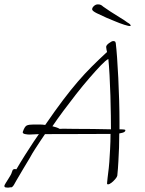

<svg xmlns="http://www.w3.org/2000/svg" viewBox="-52 -828 666 879"><path d="M-16 31Q-20 31 -26 30Q-32 29 -32 23Q-32 20 -25.5 9.5Q-19 -1 -12 -12Q-5 -23 -3 -27Q0 -32 1.5 -37.5Q3 -43 5 -47Q7 -54 17 -54Q21 -54 23 -53Q41 -84 62.5 -118Q84 -152 102 -179Q120 -206 126 -214Q116 -214 105 -213Q94 -212 82 -212Q75 -212 63.5 -214Q52 -216 52 -223Q52 -224 52.5 -224.5Q53 -225 53 -226Q61 -249 70.5 -253.5Q80 -258 102 -258Q115 -258 128.5 -258Q142 -258 155 -256Q201 -323 237 -370.5Q273 -418 304.5 -454.5Q336 -491 368 -523Q400 -555 438 -590Q437 -595 435.5 -601.5Q434 -608 434 -613Q434 -621 447 -630.5Q460 -640 466 -640Q470 -640 473.5 -638.5Q477 -637 478 -630Q481 -606 484 -564.5Q487 -523 489.5 -472Q492 -421 493.5 -368.5Q495 -316 495 -270V-236H499Q501 -236 511.5 -235.5Q522 -235 522 -232Q522 -224 509.5 -220.5Q497 -217 494 -217Q494 -183 493 -153Q492 -123 490 -90Q489 -74 488 -57.5Q487 -41 485 -24Q484 -18 476 -8.5Q468 1 458.5 8.5Q449 16 442 16Q438 16 438 12Q438 10 440.5 -13.5Q443 -37 446 -59Q447 -63 448.5 -86.5Q450 -110 452 -144.5Q454 -179 454 -215Q430 -215 350.5 -214.5Q271 -214 154 -214Q147 -204 134 -184.5Q121 -165 107.5 -144Q94 -123 85 -106Q71 -82 53.5 -53.5Q36 -25 22 0Q20 4 12.5 17Q5 30 -2 30Q-2 30 -3 30Q-4 30 -5 29Q-8 31 -16 31ZM456 -236Q456 -256 455.5 -298Q455 -340 453.5 -389.5Q452 -439 449.5 -484.5Q447 -530 444 -558Q432 -552 409.5 -528.5Q387 -505 357.5 -471Q328 -437 297 -397.5Q266 -358 237.5 -319.5Q209 -281 188 -250Q196 -248 205.5 -245Q215 -242 221 -238Q235 -239 253 -238.5Q271 -238 290 -238Q332 -238 373.5 -237.5Q415 -237 456 -236ZM544 -709Q538 -708 517.5 -714.5Q497 -721 473.5 -731Q450 -741 435 -747Q410 -758 391 -767.5Q372 -777 370 -784Q369 -792 377.5 -800Q386 -808 396 -808Q404 -808 409.5 -805.5Q415 -803 420 -798Q431 -790 453 -775.5Q475 -761 497.5 -747.5Q520 -734 530 -726Q534 -724 539.5 -720Q545 -716 546 -712Q547 -711 546 -710Q545 -709 544 -709Z"/></svg>

Font: Moon Dance
Style: Regular
Weight: 400
Designer: Robert E. Leuschke
Foundry: Robert E. Leuschke
Version: Version 1.010; ttfautohint (v1.8.3)